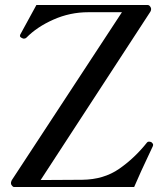

<svg xmlns="http://www.w3.org/2000/svg" viewBox="-20 -750 649 770"><path d="M25 -10Q24 -12 24 -17Q24 -20 27 -27L469 -701H334Q261 -701 194.5 -671.5Q128 -642 86 -599Q82 -595 76 -595Q73 -595 69 -597Q60 -601 60 -606L61 -611Q66 -621 126 -730H572Q580 -730 585 -719Q586 -717 586 -713Q586 -708 583 -703L143 -28L310 -29Q396 -30 458 -73Q520 -116 570 -179Q573 -182 577 -182Q582 -182 587 -180Q594 -174 594 -170Q594 -166 593 -164Q538 -48 518 0H36Q31 0 25 -10Z"/></svg>

Font: Shippori Mincho Medium
Style: Regular
Weight: 500
Designer: FONTDASU
Foundry: FONTDASU / Google Inc. / but / Adobe
Version: Version 3.110; ttfautohint (v1.8.3)